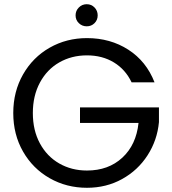

<svg xmlns="http://www.w3.org/2000/svg" viewBox="-20 -886 818 912"><path d="M605 -495Q576 -556 521 -589.5Q466 -623 393 -623Q320 -623 261.5 -589.5Q203 -556 169.5 -493.5Q136 -431 136 -349Q136 -267 169.5 -205Q203 -143 261.5 -109.5Q320 -76 393 -76Q495 -76 561 -137Q627 -198 638 -302H360V-376H735V-306Q727 -220 681 -148.5Q635 -77 560 -35.5Q485 6 393 6Q296 6 216 -39.5Q136 -85 89.5 -166Q43 -247 43 -349Q43 -451 89.5 -532.5Q136 -614 216 -659.5Q296 -705 393 -705Q504 -705 589.5 -650Q675 -595 714 -495ZM392 -761Q370 -761 354.5 -776Q339 -791 339 -813Q339 -835 354.5 -850.5Q370 -866 392 -866Q414 -866 429 -850.5Q444 -835 444 -813Q444 -791 429 -776Q414 -761 392 -761Z"/></svg>

Font: DVN-Poppins
Style: Regular
Weight: 400
Designer: Ninad Kale (Devanagari), Jonny Pinhorn (Latin)
Foundry: Indian Type Foundry
Version: 4.004